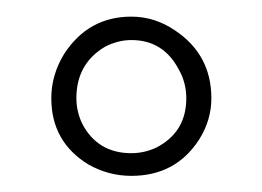

<svg xmlns="http://www.w3.org/2000/svg" viewBox="-20 -648 317 232"><path d="M72.3 -529.3Q72.3 -571.3 107.4 -591.8Q123 -599.6 138.7 -599.6Q177.7 -599.6 196.3 -563.5Q205.1 -547.9 205.1 -529.3Q205.1 -488.3 168.9 -469.7Q154.3 -462.9 138.7 -462.9Q97.7 -462.9 79.1 -499Q72.3 -513.7 72.3 -529.3ZM235.4 -529.3Q235.4 -582 191.4 -611.3Q167 -627.9 138.7 -627.9Q86.9 -627.9 57.6 -583Q42 -557.6 42 -529.3Q42 -476.6 86.9 -449.2Q111.3 -435.5 138.7 -435.5Q192.4 -435.5 220.7 -479.5Q235.4 -502.9 235.4 -529.3Z"/></svg>

Font: Abhaya Libre
Style: Bold
Weight: 700
Designer: Pushpananda Ekanayake, Sol Matas, Pathum Egodawatta
Foundry: Mooniak
Version: Version 1.050 ; ttfautohint (v1.6)